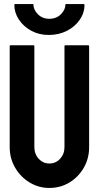

<svg xmlns="http://www.w3.org/2000/svg" viewBox="-20 -920 500 950"><path d="M224 10Q171 10 126 -17.5Q81 -45 54.5 -91Q28 -137 28 -192V-692Q28 -696 32 -696H146Q150 -696 150 -692V-192Q150 -158 171.5 -134.5Q193 -111 224 -111Q256 -111 277.5 -134.5Q299 -158 299 -192V-692Q299 -696 303 -696H417Q421 -696 421 -692V-192Q421 -136 394.5 -90Q368 -44 323.5 -17Q279 10 224 10ZM221 -747Q173 -747 134.5 -768Q96 -789 73.5 -823Q51 -857 51 -896Q51 -900 55 -900H145Q145 -872 167.5 -849.5Q190 -827 224 -827Q259 -827 281.5 -849.5Q304 -872 304 -900H394Q398 -900 398 -896Q398 -856 374.5 -822Q351 -788 311 -767.5Q271 -747 221 -747Z"/></svg>

Font: AL Dynamic
Style: Regular
Weight: 400
Version: Version 1.000; ttfautohint (v1.8.2) -l 8 -r 50 -G 200 -x 14 